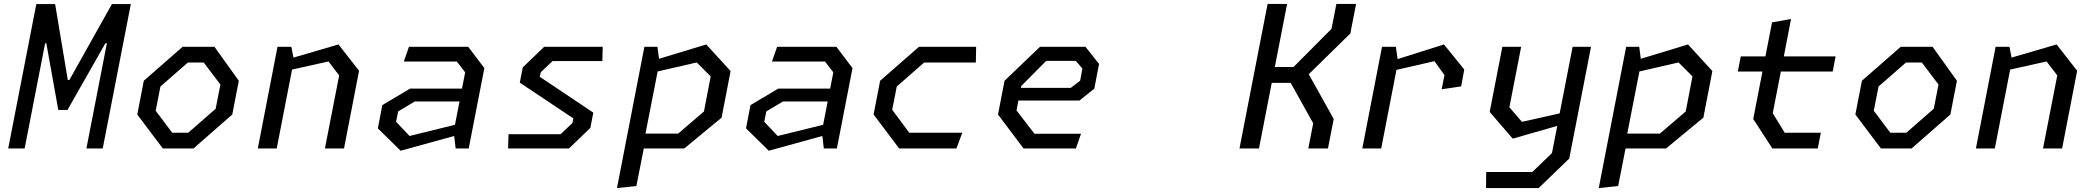

<svg xmlns="http://www.w3.org/2000/svg" viewBox="-20 -750 10580 970"><path d="M21.5 0H104.5L208 -531.5H214L274.5 -194.5H321L512.5 -531.5H520L416.5 0H499L641 -729.5H545.5L330.5 -346H322.5L258.5 -729.5H163.5Z M802.5 0H957.5L1153.5 -171.5L1186.5 -342L1063.5 -513.5H902.5L706.5 -342L673.5 -171.5ZM766.5 -190.5 790.5 -313 929 -434H1009.5L1093.5 -323L1069.5 -200.5L931 -79.5H850Z M1621.5 0H1718L1794 -392.5L1690 -525.5L1462.5 -459L1452 -513.5H1382L1282.5 0H1378L1455.5 -398.5L1639.5 -439.5L1693.5 -369Z M2282 0H2348L2427 -406L2345.5 -513.5H2046L2020 -439H2288L2330 -384.5L2314 -302.5H2052L1911.5 -219L1889 -101.5L2004 11.5L2274.5 -63ZM1981 -135 1991.5 -187 2075.5 -237.5H2301.5L2278.5 -119.5L2049 -63Z M2547 0H2854.5L2962.5 -104L2977.5 -181L2707 -362L2712 -385L2771.5 -441.5H3023L3025 -513.5H2729L2621 -409.5L2606 -332.5L2876.5 -152L2872 -128.5L2812 -72H2549Z M3097 200 3195 190 3232.5 0H3437L3625.5 -155.5L3671 -391L3548 -525.5L3309.5 -453L3301.5 -513.5H3235.5ZM3241 -75 3302.5 -389 3500 -434.5 3570.5 -364 3536.5 -187 3406 -75Z M4142 0H4208L4287 -406L4205.5 -513.5H3906L3880 -439H4148L4190 -384.5L4174 -302.5H3912L3771.5 -219L3749 -101.5L3864 11.5L4134.5 -63ZM3841 -135 3851.5 -187 3935.5 -237.5H4161.5L4138.5 -119.5L3909 -63Z M4522.5 0H4812L4841.5 -79.5H4573.5L4487.5 -195.5L4510.5 -313L4649 -434H4910L4911.5 -513.5H4622.5L4426.5 -342L4393.5 -171.5Z M5151 0H5415.5L5441.5 -74.5H5206L5115.5 -192L5125 -242H5433.5L5508.5 -302L5532.5 -427L5464 -513.5H5234L5055 -342L5022 -171.5ZM5137.5 -306 5139.5 -315.5 5265.5 -442.5H5415L5448.5 -403.5L5437 -342.5L5389.5 -306Z M6589.5 0H6689L6718 -149L6592 -375L6802 -581L6831 -730H6731.5L6707 -604.5L6515 -411.5H6420.5L6482.5 -730H6384L6242 0H6340.5L6405 -331.5H6500.5L6614.5 -127Z M7263.5 -299 7362 -313.5 7377.5 -399 7275 -525.5 7041 -451.5 7032 -513.5H6962L6862.5 0H6958L7035 -397L7227 -441L7277.5 -370.5Z M7487.5 200H7753.5L7908 51L8018 -513.5H7925L7859.5 -177L7669 -134.5L7605.5 -208L7665 -513.5H7570L7506 -184.5L7622.5 -49.5L7847.5 -114L7820.5 23.5L7721.5 119H7488.5Z M8057 200 8155 190 8192.5 0H8397L8585.5 -155.5L8631 -391L8508 -525.5L8269.5 -453L8261.5 -513.5H8195.5ZM8201 -75 8262.5 -389 8460 -434.5 8530.5 -364 8496.5 -187 8366 -75Z M8934 0H9163.5L9179 -79.5H8996.5L8936 -178L8977 -388.5H9239L9253.5 -465H8992L9028.5 -654L8932.5 -637L8899 -465H8774.5L8759.5 -388.5H8884L8837.5 -149Z M9482.5 0H9637.5L9833.5 -171.5L9866.5 -342L9743.5 -513.5H9582.5L9386.5 -342L9353.5 -171.5ZM9446.5 -190.5 9470.5 -313 9609 -434H9689.5L9773.5 -323L9749.5 -200.5L9611 -79.5H9530Z M10301.5 0H10398L10474 -392.5L10370 -525.5L10142.5 -459L10132 -513.5H10062L9962.5 0H10058L10135.5 -398.5L10319.5 -439.5L10373.5 -369Z"/></svg>

Font: Monaspace Krypton
Style: Italic
Weight: 400
Italic angle: -11°
Designer: Riley Cran & the Lettermatic Team
Foundry: Lettermatic
Version: Version 1.101 (Monaspace Krypton)